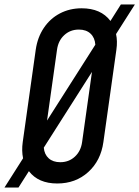

<svg xmlns="http://www.w3.org/2000/svg" viewBox="-44 -803 622 857"><path d="M38.5 34 85 -39Q127 16 211.5 16Q293.5 16 349.8 -35Q406 -86 417.5 -169L475.5 -581Q481 -619 474 -651L558 -783H495.5L449 -709.5Q406.5 -766 320.5 -766Q267 -766 223.2 -743Q179.5 -720 151.5 -678.2Q123.5 -636.5 115.5 -581L57.5 -169Q52 -130 59 -96.5L-24 34ZM210.5 -581Q216 -621.5 242.8 -646.2Q269.5 -671 308 -671Q341 -671 360.2 -652.8Q379.5 -634.5 381.5 -603.5L166 -265ZM225 -79Q192.5 -79 173.2 -96.5Q154 -114 151.5 -144L366.5 -482L322.5 -169Q317 -128.5 290.2 -103.8Q263.5 -79 225 -79Z"/></svg>

Font: Mohave Medium
Style: Italic
Weight: 500
Italic angle: -8°
Designer: Gumpita Rahayu
Foundry: Tokotype
Version: Version 2.002; ttfautohint (v1.8.3)